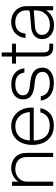

<svg xmlns="http://www.w3.org/2000/svg" viewBox="808 -1474 676 2332"><g transform="rotate(-90 1146.0 -308.0)"><path d="M54.5 -500H105.5V-422.5Q133 -464.5 177.8 -487.2Q222.5 -510 268.5 -510Q350 -510 402.5 -461.5Q455 -413 455 -320.5V0H405.5V-309.5Q405.5 -388.5 365.8 -424.2Q326 -460 259 -460Q215.5 -460 180.8 -441.5Q146 -423 125.8 -390.8Q105.5 -358.5 105.5 -316.5V0H54.5Z M552 -252Q552 -331.5 580 -389.5Q608 -447.5 659.5 -478.8Q711 -510 780.5 -510Q846 -510 896.8 -478.2Q947.5 -446.5 976.2 -391.5Q1005 -336.5 1005 -265.5V-236.5H605Q608.5 -141.5 655 -91.8Q701.5 -42 786.5 -42Q855 -42 895.8 -73Q936.5 -104 946.5 -155.5H999Q982 -78 929.8 -35Q877.5 8 786.5 8Q715 8 662.2 -23.8Q609.5 -55.5 580.8 -113.8Q552 -172 552 -252ZM780.5 -460Q701.5 -460 657 -415Q612.5 -370 605.5 -284H951.5Q945 -364.5 898.2 -412.2Q851.5 -460 780.5 -460Z M1330.5 -221 1255 -230.5Q1182.5 -239.5 1143.8 -271.5Q1105 -303.5 1105 -367Q1105 -432.5 1154 -470.8Q1203 -509 1287.5 -509Q1372 -509 1423.5 -466.2Q1475 -423.5 1482.5 -349.5H1431Q1421.5 -406 1386.8 -433Q1352 -460 1286.5 -460Q1227 -460 1190.8 -435Q1154.5 -410 1154.5 -369Q1154.5 -329 1180.5 -310.2Q1206.5 -291.5 1259 -285L1334 -275.5Q1490.5 -255.5 1490.5 -128Q1490.5 -66 1439.5 -29Q1388.5 8 1305 8Q1210 8 1154 -35.8Q1098 -79.5 1090 -150.5H1143.5Q1162 -41 1305.5 -41Q1365.5 -41 1402.5 -64.8Q1439.5 -88.5 1439.5 -128Q1439.5 -207.5 1330.5 -221Z M1782 -48V0H1730Q1705 0 1681 -10.8Q1657 -21.5 1641.2 -47.2Q1625.5 -73 1625.5 -118V-452H1539.5V-500H1625.5V-625.5H1675V-500H1782V-452H1675V-124Q1675 -78 1691.5 -63Q1708 -48 1731 -48Z M2237.5 -325V0H2186.5V-86.5Q2159 -41.5 2112.5 -15.8Q2066 10 2007 10Q1931.5 10 1884.2 -30Q1837 -70 1837 -134Q1837 -190.5 1876 -226.5Q1915 -262.5 1983 -268L2162 -283Q2186.5 -285 2186.5 -309V-326Q2186.5 -388 2147.2 -424.2Q2108 -460.5 2041 -460.5Q1917 -460.5 1904 -336H1851Q1854.5 -387.5 1880.2 -426.8Q1906 -466 1948.5 -488Q1991 -510 2045 -510Q2101.5 -510 2144.8 -486.2Q2188 -462.5 2212.8 -420.8Q2237.5 -379 2237.5 -325ZM1888.5 -136Q1888.5 -91.5 1921.5 -65.8Q1954.5 -40 2011 -40Q2090.5 -40 2138.5 -89Q2186.5 -138 2186.5 -219.5V-235.5L1993 -221.5Q1888.5 -214 1888.5 -136Z"/></g></svg>

Font: Overused Grotesk Light
Style: Regular
Weight: 300
Version: Version 0.004